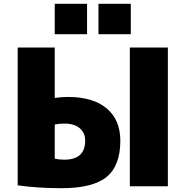

<svg xmlns="http://www.w3.org/2000/svg" viewBox="-20 -980 976 1010"><path d="M498 -800V-960H668V-800ZM268 -800V-960H438V-800ZM663 0V-730H863V0ZM73 -730H268V-465Q305 -470 338 -470Q470 -470 541.5 -409.5Q613 -349 613 -240Q613 -108 540.5 -49Q468 10 303 10Q181 10 73 -5ZM268 -325V-145Q293 -140 318 -140Q428 -140 428 -240Q428 -281 399.5 -305.5Q371 -330 318 -330Q293 -330 268 -325Z"/></svg>

Font: Mplus 1p Black
Style: Regular
Weight: 900
Version: Version 1.061